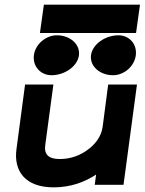

<svg xmlns="http://www.w3.org/2000/svg" viewBox="-20 -796 623 827"><path d="M169 -776 152 -654H566L583 -776ZM467 -472C514 -472 559 -510 565 -558C571 -606 537 -644 490 -644C434 -644 378 -606 372 -558C366 -510 411 -472 467 -472ZM202 -472C258 -472 314 -510 320 -558C326 -606 281 -644 225 -644C178 -644 132 -606 126 -558C120 -510 155 -472 202 -472ZM51 -154C38 -60 88 11 211 11C285 11 345 -12 394 -44L388 0H512L570 -432H446L422 -249C416 -206 388 -172 355 -149C326 -128 287 -111 237 -111C189 -111 169 -131 175 -172L210 -432H88Z"/></svg>

Font: Charger
Style: HemiRT
Weight: 900
Designer: Jasper
Foundry: Cannot Into Space Fonts
Version: Version 0.99